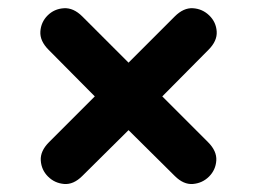

<svg xmlns="http://www.w3.org/2000/svg" viewBox="-20 -526 640 478"><path d="M185 -88Q163 -66 139.5 -68Q116 -70 99.5 -86.5Q83 -103 81.5 -126.5Q80 -150 102 -172L216 -286L101 -402Q79 -424 80.5 -447.5Q82 -471 98.5 -487.5Q115 -504 139 -505.5Q163 -507 185 -485L300 -370L415 -485Q437 -507 460.5 -505.5Q484 -504 501 -487.5Q518 -471 519.5 -447.5Q521 -424 499 -402L384 -286L498 -172Q520 -150 518.5 -126.5Q517 -103 500.5 -86.5Q484 -70 460.5 -68Q437 -66 415 -88L300 -202Z"/></svg>

Font: Chiron GoRound TC H
Style: Regular
Weight: 900
Designer: Ryoko NISHIZUKA 西塚涼子 (kana, bopomofo & ideographs); Paul D. Hunt (Latin, Greek & Cyrillic); Sandoll Communications 산돌커뮤니
Foundry: Adobe
Version: Version 1.000;hotconv 1.1.1;makeotfexe 2.6.0